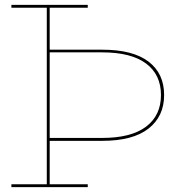

<svg xmlns="http://www.w3.org/2000/svg" viewBox="-20 -772 734 792"><path d="M657 -380Q657 -292 592.5 -241.5Q528 -191 401 -191H185V-12H342V0H27V-12H173V-740H27V-752H342V-740H185V-567H402Q528 -567 592.5 -518Q657 -469 657 -380ZM644 -380Q644 -464 582.5 -510Q521 -556 401 -556H185V-203H401Q521 -203 582.5 -249.5Q644 -296 644 -380Z"/></svg>

Font: Hepta Slab Thin
Style: Regular
Weight: 250
Designer: Michael LaGattuta
Foundry: Michael LaGattuta
Version: Version 1.100; ttfautohint (v1.8) -l 8 -r 50 -G 200 -x 14 -D